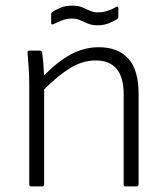

<svg xmlns="http://www.w3.org/2000/svg" viewBox="-20 -663 597 683"><path d="M91 0Q84 0 84 -7V-367Q84 -393 82 -423Q80 -453 78 -475Q77 -483 85 -483H122Q128 -483 130 -477Q132 -461 134 -438.5Q136 -416 137 -395Q186 -445 233 -470Q280 -495 331 -495Q400 -495 436.5 -454.5Q473 -414 473 -330V-7Q473 0 466 0H426Q420 0 420 -7V-327Q420 -448 320 -448Q275 -448 231.5 -422Q188 -396 137 -345V-7Q137 0 131 0ZM327 -573Q307 -573 293 -579Q279 -585 265.5 -591Q252 -597 235 -597Q217 -597 199.5 -590Q182 -583 170 -577Q162 -574 162 -581V-612Q162 -618 166 -620Q175 -627 194 -635Q213 -643 236 -643Q258 -643 272.5 -637Q287 -631 299.5 -625Q312 -619 328 -619Q347 -619 364 -625Q381 -631 393 -638Q401 -642 401 -634V-604Q401 -598 397 -595Q388 -589 369 -581Q350 -573 327 -573Z"/></svg>

Font: Sofia Sans Light
Style: Regular
Weight: 300
Designer: Botio Nikoltchev, Ani Petrova
Foundry: lettersoup
Version: Version 4.100; ttfautohint (v1.8.3)